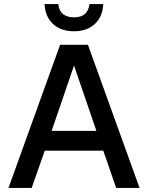

<svg xmlns="http://www.w3.org/2000/svg" viewBox="-20 -932 734 952"><path d="M22 0 278 -710H416L672 0H556L492 -185H202L137 0ZM236 -283H458L347 -607ZM347 -777Q282 -777 243 -813Q204 -849 201 -912H269Q273 -877 293.5 -861.5Q314 -846 347 -846Q380 -846 399.5 -861.5Q419 -877 424 -912H492Q489 -849 450 -813Q411 -777 347 -777Z"/></svg>

Font: Geist Med
Style: Regular
Weight: 400
Designer: Basement.studio, Andrés Briganti, Mateo Zaragoza
Foundry: Basement.studio, Vercel, Andrés Briganti, Guido Ferreyra, Mateo Zaragoza
Version: Version 1.401